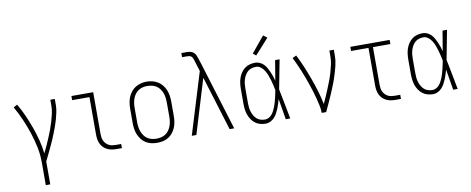

<svg xmlns="http://www.w3.org/2000/svg" viewBox="-77 -1126 4154 1694"><g transform="rotate(-10 2000.0 -279.0)"><path d="M216 205V0Q216 -69 202 -136.5Q188 -204 166.5 -269Q145 -334 117.5 -397Q90 -460 56 -520L90 -538Q122 -484 147 -427.5Q172 -371 193 -312.5Q214 -254 229.5 -194Q245 -134 252 -73Q268 -105 282.5 -137.5Q297 -170 311 -203Q325 -236 337.5 -269.5Q350 -303 360 -337Q370 -371 378 -406Q386 -441 386 -477V-530H426V-477Q426 -445 419.5 -413.5Q413 -382 404.5 -351.5Q396 -321 385 -291Q374 -261 362.5 -231.5Q351 -202 338 -172.5Q325 -143 311.5 -114.5Q298 -86 284 -57Q270 -28 256 0V205Z M885 0Q864 0 843.5 -3.5Q823 -7 804 -16Q785 -25 770 -40Q755 -55 746 -74Q737 -93 733.5 -113.5Q730 -134 730 -155V-493H575V-530H770V-155Q770 -139 772.5 -123.5Q775 -108 781.5 -94Q788 -80 799 -68.5Q810 -57 824 -49.5Q838 -42 853.5 -39.5Q869 -37 885 -37H934V0Z M1250 8Q1224 8 1198 2.5Q1172 -3 1149.5 -17Q1127 -31 1110.5 -52Q1094 -73 1084 -97Q1074 -121 1070 -147.5Q1066 -174 1066 -200V-330Q1066 -356 1070 -382.5Q1074 -409 1084 -433Q1094 -457 1110.5 -478Q1127 -499 1149.5 -513Q1172 -527 1198 -533.5Q1224 -540 1250 -540Q1276 -540 1302 -533.5Q1328 -527 1350.5 -513Q1373 -499 1389.5 -478Q1406 -457 1416 -433Q1426 -409 1430 -382.5Q1434 -356 1434 -330V-200Q1434 -174 1430 -147.5Q1426 -121 1416 -97Q1406 -73 1389.5 -52Q1373 -31 1350.5 -17Q1328 -3 1302 2.5Q1276 8 1250 8ZM1250 -29Q1271 -29 1292 -34Q1313 -39 1330.5 -50.5Q1348 -62 1360.5 -79.5Q1373 -97 1380.5 -117Q1388 -137 1391 -158Q1394 -179 1394 -200V-330Q1394 -351 1391 -372.5Q1388 -394 1380.5 -414Q1373 -434 1360 -451.5Q1347 -469 1329 -480.5Q1311 -492 1290 -496.5Q1269 -501 1248 -501Q1227 -501 1206.5 -496Q1186 -491 1168.5 -479Q1151 -467 1138.5 -449.5Q1126 -432 1119 -412.5Q1112 -393 1109 -372Q1106 -351 1106 -330V-200Q1106 -179 1109 -158Q1112 -137 1119.5 -117Q1127 -97 1139.5 -79.5Q1152 -62 1169.5 -50.5Q1187 -39 1208 -34Q1229 -29 1250 -29Z M1560 0 1729 -551 1699 -647Q1699 -647 1699 -647Q1699 -647 1699 -647V-648Q1696 -658 1692 -668Q1688 -678 1681 -685.5Q1674 -693 1663.5 -695.5Q1653 -698 1643 -698H1596V-735H1643Q1660 -735 1676.5 -731.5Q1693 -728 1706 -716.5Q1719 -705 1725.5 -689Q1732 -673 1737 -657L1754 -605L1940 0H1899L1749 -487L1601 0Z M2222 8Q2197 8 2172.5 1.5Q2148 -5 2128 -20.5Q2108 -36 2094 -57Q2080 -78 2072 -101.5Q2064 -125 2061 -150Q2058 -175 2058 -200V-330Q2058 -355 2061 -380Q2064 -405 2072 -428.5Q2080 -452 2094 -473Q2108 -494 2128 -509.5Q2148 -525 2172.5 -531.5Q2197 -538 2222 -538Q2243 -538 2263 -529Q2283 -520 2298 -504.5Q2313 -489 2323.5 -470Q2334 -451 2342.5 -431.5Q2351 -412 2358 -391.5Q2365 -371 2370 -351Q2378 -396 2385 -440.5Q2392 -485 2400 -530H2440Q2427 -465 2415 -399.5Q2403 -334 2390 -269Q2404 -202 2416.5 -134.5Q2429 -67 2442 0H2402Q2394 -47 2386.5 -93.5Q2379 -140 2371 -186Q2365 -165 2358.5 -144Q2352 -123 2343.5 -102.5Q2335 -82 2324.5 -63Q2314 -44 2299 -28Q2284 -12 2264 -2Q2244 8 2222 8ZM2222 -29Q2240 -29 2256.5 -38Q2273 -47 2284.5 -61.5Q2296 -76 2304.5 -92.5Q2313 -109 2319.5 -126.5Q2326 -144 2331 -161.5Q2336 -179 2340.5 -197Q2345 -215 2348.5 -233Q2352 -251 2356 -269Q2351 -292 2346 -315.5Q2341 -339 2334 -362Q2327 -385 2318.5 -407.5Q2310 -430 2297.5 -450.5Q2285 -471 2265.5 -486Q2246 -501 2222 -501Q2202 -501 2182.5 -495Q2163 -489 2148.5 -476Q2134 -463 2124 -445.5Q2114 -428 2108 -409Q2102 -390 2100 -370Q2098 -350 2098 -330V-200Q2098 -180 2100 -160Q2102 -140 2108 -121Q2114 -102 2124 -84.5Q2134 -67 2148.5 -54Q2163 -41 2182.5 -35Q2202 -29 2222 -29ZM2243 -599 2216 -621 2333 -763 2367 -737Z M2724 0Q2724 -34 2716.5 -68Q2709 -102 2700.5 -135.5Q2692 -169 2681.5 -202Q2671 -235 2660 -267.5Q2649 -300 2637 -332Q2625 -364 2612 -396Q2599 -428 2584.5 -459.5Q2570 -491 2555 -521L2590 -538Q2618 -483 2642 -426Q2666 -369 2687 -311Q2708 -253 2726 -193.5Q2744 -134 2756 -74Q2771 -106 2785 -138.5Q2799 -171 2812.5 -204Q2826 -237 2838.5 -270Q2851 -303 2861 -337.5Q2871 -372 2878.5 -406.5Q2886 -441 2886 -477V-530H2926V-477Q2926 -435 2916 -393.5Q2906 -352 2893.5 -311.5Q2881 -271 2866 -232Q2851 -193 2834 -154Q2817 -115 2799.5 -76.5Q2782 -38 2764 0Z M3385 0Q3364 0 3343.5 -3.5Q3323 -7 3304 -16Q3285 -25 3270 -40Q3255 -55 3246 -74Q3237 -93 3233.5 -113.5Q3230 -134 3230 -155V-493H3074V-530H3426V-493H3270V-155Q3270 -139 3272.5 -123.5Q3275 -108 3281.5 -94Q3288 -80 3299 -68.5Q3310 -57 3324 -49.5Q3338 -42 3353.5 -39.5Q3369 -37 3385 -37H3434V0Z M3722 8Q3697 8 3672.5 1.5Q3648 -5 3628 -20.5Q3608 -36 3594 -57Q3580 -78 3572 -101.5Q3564 -125 3561 -150Q3558 -175 3558 -200V-330Q3558 -355 3561 -380Q3564 -405 3572 -428.5Q3580 -452 3594 -473Q3608 -494 3628 -509.5Q3648 -525 3672.5 -531.5Q3697 -538 3722 -538Q3743 -538 3763 -529Q3783 -520 3798 -504.5Q3813 -489 3823.5 -470Q3834 -451 3842.5 -431.5Q3851 -412 3858 -391.5Q3865 -371 3870 -351Q3878 -396 3885 -440.5Q3892 -485 3900 -530H3940Q3927 -465 3915 -399.5Q3903 -334 3890 -269Q3904 -202 3916.5 -134.5Q3929 -67 3942 0H3902Q3894 -47 3886.5 -93.5Q3879 -140 3871 -186Q3865 -165 3858.5 -144Q3852 -123 3843.5 -102.5Q3835 -82 3824.5 -63Q3814 -44 3799 -28Q3784 -12 3764 -2Q3744 8 3722 8ZM3722 -29Q3740 -29 3756.5 -38Q3773 -47 3784.5 -61.5Q3796 -76 3804.5 -92.5Q3813 -109 3819.5 -126.5Q3826 -144 3831 -161.5Q3836 -179 3840.5 -197Q3845 -215 3848.5 -233Q3852 -251 3856 -269Q3851 -292 3846 -315.5Q3841 -339 3834 -362Q3827 -385 3818.5 -407.5Q3810 -430 3797.5 -450.5Q3785 -471 3765.5 -486Q3746 -501 3722 -501Q3702 -501 3682.5 -495Q3663 -489 3648.5 -476Q3634 -463 3624 -445.5Q3614 -428 3608 -409Q3602 -390 3600 -370Q3598 -350 3598 -330V-200Q3598 -180 3600 -160Q3602 -140 3608 -121Q3614 -102 3624 -84.5Q3634 -67 3648.5 -54Q3663 -41 3682.5 -35Q3702 -29 3722 -29Z"/></g></svg>

Font: Iosevka Slab Extralight
Style: Regular
Weight: 200
Monospace: yes
Designer: Belleve Invis
Foundry: Belleve Invis
Version: Version 11.1.1; ttfautohint (v1.8.3)